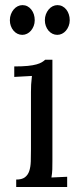

<svg xmlns="http://www.w3.org/2000/svg" viewBox="-20 -749 321 769"><path d="M104 -379.9Q104 -395.5 104.7 -410.2Q105.5 -424.8 107.9 -444.8L37.1 -440.9V-482.9Q69.8 -482.9 91.3 -485.1Q112.8 -487.3 126.5 -491.2Q140.1 -495.1 147.7 -499.8Q155.3 -504.4 161.1 -509.8H189.9V-106Q189.9 -85.9 189.5 -70.6Q189 -55.2 186 -38.1L249 -41V0H44.9V-29.8Q67.4 -29.8 79.6 -38.8Q91.8 -47.9 97.2 -64Q102.5 -80.1 103.3 -102.5Q104 -125 104 -151.9ZM119.1 -668Q119.1 -655.8 115 -645Q110.8 -634.3 104 -626.2Q97.2 -618.2 88.1 -613.8Q79.1 -609.4 69.3 -609.4Q59.1 -609.4 50 -613.8Q41 -618.2 34.2 -626.2Q27.3 -634.3 23.4 -645Q19.5 -655.8 19.5 -668Q19.5 -680.7 23.7 -691.7Q27.8 -702.6 34.7 -710.9Q41.5 -719.2 50.8 -723.9Q60.1 -728.5 69.8 -728.5Q80.6 -728.5 89.6 -723.9Q98.6 -719.2 105.2 -710.9Q111.8 -702.6 115.5 -691.7Q119.1 -680.7 119.1 -668ZM259.3 -668Q259.3 -655.8 255.1 -645Q251 -634.3 244.1 -626.2Q237.3 -618.2 228.3 -613.8Q219.2 -609.4 209.5 -609.4Q199.2 -609.4 190.2 -613.8Q181.2 -618.2 174.3 -626.2Q167.5 -634.3 163.6 -645Q159.7 -655.8 159.7 -668Q159.7 -680.7 163.8 -691.7Q168 -702.6 174.8 -710.9Q181.6 -719.2 190.9 -723.9Q200.2 -728.5 210 -728.5Q220.7 -728.5 229.7 -723.9Q238.8 -719.2 245.4 -710.9Q252 -702.6 255.6 -691.7Q259.3 -680.7 259.3 -668Z"/></svg>

Font: Lora
Style: Regular
Weight: 400
Designer: Olga Karpushina, Alexei Vanyashin
Foundry: Cyreal (www.cyreal.org, a@cyreal.org)
Version: Version 1.014